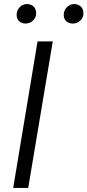

<svg xmlns="http://www.w3.org/2000/svg" viewBox="-20 -926 431 946"><path d="M165 -722H240L119 0H45ZM62 -853Q62 -875 77 -890.5Q92 -906 113 -906Q133 -906 145.5 -894Q158 -882 158 -860Q158 -839 142.5 -824.5Q127 -810 106 -810Q87 -810 74.5 -821.5Q62 -833 62 -853ZM294 -853Q294 -874 309 -890Q324 -906 345 -906Q365 -906 378 -894Q391 -882 391 -860Q391 -839 375.5 -824.5Q360 -810 339 -810Q319 -810 306.5 -821.5Q294 -833 294 -853Z"/></svg>

Font: Nebula Sans Book
Style: Regular
Weight: 400
Italic angle: -9°
Designer: Paul D. Hunt for Adobe (as Source Sans)
Foundry: Nebula Entertainment & Broadcasting LLC
Version: Version 1.010